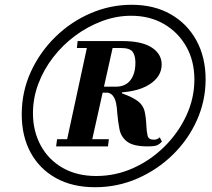

<svg xmlns="http://www.w3.org/2000/svg" viewBox="-20 -774 888 804"><path d="M378 10Q283 10 214 -28.5Q145 -67 108 -135.5Q71 -204 71 -295Q71 -390 109 -473Q147 -556 212 -619.5Q277 -683 359.5 -718.5Q442 -754 531 -754Q625 -754 694.5 -714.5Q764 -675 802.5 -604.5Q841 -534 841 -442Q841 -352 804.5 -270.5Q768 -189 703.5 -126Q639 -63 555.5 -26.5Q472 10 378 10ZM215 -161 219 -191H436L432 -161ZM256 -167 350 -602H458L361 -167ZM598 -161Q539 -161 513 -180.5Q487 -200 480.5 -232Q474 -264 471 -301Q470 -323 466 -342.5Q462 -362 451.5 -374.5Q441 -387 420 -387H491V-383Q538 -366 558.5 -349.5Q579 -333 585 -310Q591 -287 593 -247Q594 -223 598 -206Q602 -189 624 -189Q639 -189 649 -199L658 -181Q650 -172 639.5 -166.5Q629 -161 598 -161ZM383 -37Q464 -37 537.5 -70Q611 -103 669 -160.5Q727 -218 760.5 -290.5Q794 -363 794 -441Q794 -519 760 -579Q726 -639 666.5 -673.5Q607 -708 529 -708Q467 -708 407 -685.5Q347 -663 295 -624.5Q243 -586 203 -534.5Q163 -483 140.5 -423Q118 -363 118 -300Q118 -225 150.5 -165Q183 -105 242.5 -71Q302 -37 383 -37ZM358 -386V-411H465Q505 -411 526 -438Q547 -465 547 -512Q547 -541 535.5 -557Q524 -573 486 -573H302L305 -602H493Q574 -602 615.5 -575Q657 -548 657 -504Q657 -452 603.5 -419Q550 -386 453 -386Z"/></svg>

Font: Libre Bodoni SemiBold
Style: Italic
Weight: 600
Italic angle: -13°
Version: Version 2.003